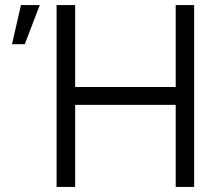

<svg xmlns="http://www.w3.org/2000/svg" viewBox="-20 -740 858 760"><path d="M204 0H277.5V-325H675.5V0H748.5V-720H675.5V-395.5H277.5V-720H204ZM63 -720 27.5 -565H78L137.5 -720Z"/></svg>

Font: Hauora
Style: Regular
Weight: 400
Designer: Mikhail Sharanda
Foundry: WCYS & Co.
Version: Version 1.010